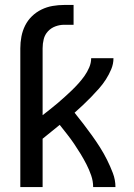

<svg xmlns="http://www.w3.org/2000/svg" viewBox="-20 -755 540 775"><path d="M62 0V-560Q62 -584 66.5 -607.5Q71 -631 81.5 -652Q92 -673 109 -689.5Q126 -706 147.5 -716.5Q169 -727 192.5 -731Q216 -735 239 -735H277V-655H239Q221 -655 203.5 -648.5Q186 -642 173.5 -628.5Q161 -615 156.5 -597Q152 -579 152 -560V-290Q167 -302 182.5 -314Q198 -326 212.5 -338.5Q227 -351 241.5 -364Q256 -377 270 -390.5Q284 -404 297 -418.5Q310 -433 321 -448.5Q332 -464 340 -482.5Q348 -501 348 -520H438Q438 -497 429 -475.5Q420 -454 407.5 -434.5Q395 -415 379.5 -397.5Q364 -380 348 -363.5Q332 -347 315 -331Q298 -315 281 -300Q299 -278 316.5 -255Q334 -232 351 -208.5Q368 -185 383.5 -160.5Q399 -136 412 -110Q425 -84 435.5 -56.5Q446 -29 446 0H356Q356 -24 348 -47Q340 -70 329 -91.5Q318 -113 305.5 -133.5Q293 -154 279.5 -174Q266 -194 251 -213Q236 -232 221 -251Q204 -237 186.5 -223Q169 -209 152 -195V0Z"/></svg>

Font: Iosevka Curly Medium
Style: Regular
Weight: 500
Monospace: yes
Designer: Belleve Invis
Foundry: Belleve Invis
Version: Version 22.1.2; ttfautohint (v1.8.4)